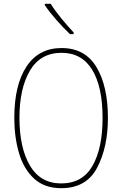

<svg xmlns="http://www.w3.org/2000/svg" viewBox="-20 -977 643 1007"><path d="M215 -957V-950Q239 -914 276.5 -871.5Q314 -829 347 -798H366V-807Q336 -839 302.5 -879.5Q269 -920 246 -957ZM303 -725Q183 -725 119 -628Q55 -531 55 -359Q55 -258 79.5 -174.5Q104 -91 158.5 -40.5Q213 10 301 10Q433 10 489.5 -97.5Q546 -205 546 -358Q546 -525 486 -625Q426 -725 303 -725ZM303 -700Q409 -700 463.5 -611Q518 -522 518 -358Q518 -199 465 -107Q412 -15 301 -15Q192 -15 137 -108.5Q82 -202 82 -359Q82 -513 137 -606.5Q192 -700 303 -700Z"/></svg>

Font: Noto Sans Display SemiCondensed Thin
Style: Regular
Weight: 250
Width: 4
Designer: Monotype Design team
Foundry: Monotype Imaging Inc.
Version: 1.000